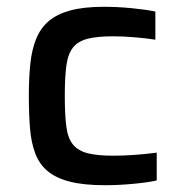

<svg xmlns="http://www.w3.org/2000/svg" viewBox="-20 -538 534 566"><path d="M290 8Q227 8 186 -2.5Q145 -13 120.5 -33.5Q96 -54 84 -85.5Q72 -117 68.5 -159.5Q65 -202 65 -256Q65 -309 69.5 -351Q74 -393 87 -424.5Q100 -456 124.5 -476.5Q149 -497 188.5 -507.5Q228 -518 286 -518Q325 -518 367 -514Q409 -510 438 -504V-421Q413 -425 378 -428Q343 -431 313 -431Q266 -431 237.5 -423.5Q209 -416 194.5 -397Q180 -378 175.5 -343.5Q171 -309 171 -255Q171 -200 175.5 -165Q180 -130 195.5 -111.5Q211 -93 239.5 -86Q268 -79 315 -79Q344 -79 378 -81.5Q412 -84 442 -88V-6Q415 0 372 4Q329 8 290 8Z"/></svg>

Font: Saira SemiExpanded Medium
Style: Regular
Weight: 500
Width: 6
Designer: Hector Gatti with collaboration of the Omnibus-Type team
Foundry: Omnibus-Type
Version: Version 1.101